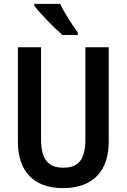

<svg xmlns="http://www.w3.org/2000/svg" viewBox="-20 -957 651 987"><path d="M289 -937H156V-928C184 -890 261 -811 301 -777H380V-790C354 -824 310 -893 289 -937ZM539 -229V-714H419V-243C419 -137 384 -95 306 -95C231 -95 191 -133 191 -242V-714H72V-229C72 -75 154 10 304 10C459 10 539 -79 539 -229Z"/></svg>

Font: Noto Sans Gujarati UI Condensed SemiBold
Style: Regular
Weight: 600
Width: 3
Designer: Jelle Bosma - Monotype Design Team, Universal Thirst
Foundry: Monotype Imaging Inc.
Version: Version 2.106